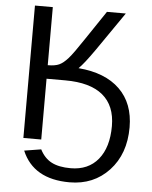

<svg xmlns="http://www.w3.org/2000/svg" viewBox="-59 -737 786 994"><g transform="rotate(5 333.5 -240.0)"><path d="M625 -102.1Q625 36.1 544.9 122.1Q464.8 208 339.8 208Q151.9 208 91.8 64.9L179.2 50.8Q202.1 95.7 240 115.2Q277.8 134.8 338.9 134.8Q430.7 134.8 481.9 72.3Q533.2 9.8 533.2 -101.1Q533.2 -207 467.3 -261.5Q401.4 -315.9 272 -315.9H174.8V0H82V-688H174.8V-386.2Q212.4 -386.2 233.9 -396Q255.4 -405.8 279.8 -433.1Q303.7 -460 356 -539.1L456.1 -688H554.2L416 -487.8Q361.8 -410.2 335 -384.8Q474.1 -373.5 549.6 -300.3Q625 -227.1 625 -102.1Z"/></g></svg>

Font: Libra Sans Modern
Style: Regular
Weight: 400
Foundry: Stefan Peev, Context Ltd
Version: Version 1.000